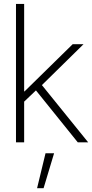

<svg xmlns="http://www.w3.org/2000/svg" viewBox="-20 -748 485 1009"><path d="M64 0H106.9V-213.9L168.9 -272.9L388.7 0H443.4L200.2 -300.8L418.9 -515.6H361.8L108.9 -267.6H106.9V-727.5H64ZM174.8 241.2H209L264.2 57.6H219.2Z"/></svg>

Font: Raveo Display Display ExLight
Style: Regular
Weight: 200
Designer: Jakub Foglar, Rasmus Andersson (Inter)
Foundry: Jakubfoglar.com
Version: Version 1.100;Glyphs 3.2.3 (3260)